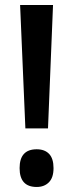

<svg xmlns="http://www.w3.org/2000/svg" viewBox="-20 -734 291 764"><path d="M171 -223H81L60 -714H191ZM58 -65Q58 -140 126 -140Q158 -140 175.5 -121.5Q193 -103 193 -65Q193 -27 174.5 -8.5Q156 10 126 10Q58 10 58 -65Z"/></svg>

Font: Noto Sans Gujarati UI ExtraCondensed SemiBold
Style: Regular
Weight: 600
Width: 2
Designer: Jelle Bosma - Monotype Design Team, Universal Thirst
Foundry: Monotype Imaging Inc.
Version: Version 2.106; ttfautohint (v1.8.4.7-5d5b)